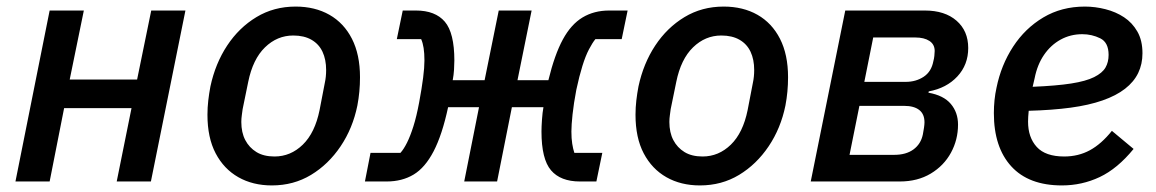

<svg xmlns="http://www.w3.org/2000/svg" viewBox="-20 -552 3515 584"><path d="M27 0 131 -520H235L192 -310H397L440 -520H544L439 0H335L380 -223H175L131 0Z M807 12Q749 12 705 -13Q661 -38 636 -85.5Q611 -133 611 -203Q611 -225 613.5 -246.5Q616 -268 620 -289Q635 -359 671 -413.5Q707 -468 760 -500Q813 -532 879 -532Q938 -532 982 -507Q1026 -482 1050.5 -434Q1075 -386 1075 -317Q1075 -295 1073 -273.5Q1071 -252 1067 -231Q1053 -162 1016 -107Q979 -52 926 -20Q873 12 807 12ZM815 -76Q864 -76 901 -112Q938 -148 952 -217L968 -300Q970 -309 971 -319Q972 -329 972 -339Q972 -371 961 -394.5Q950 -418 927.5 -431Q905 -444 872 -444Q823 -444 786 -408Q749 -372 735 -303L718 -220Q717 -212 715.5 -201.5Q714 -191 714 -181Q714 -149 726 -126Q738 -103 760 -89.5Q782 -76 815 -76Z M1090 0 1107 -87H1198Q1208 -98 1218 -118Q1228 -138 1237.5 -168Q1247 -198 1255 -241Q1263 -284 1267 -315.5Q1271 -347 1271 -368Q1271 -390 1268.5 -406Q1266 -422 1261 -433H1187L1205 -520H1245Q1304 -520 1333 -486Q1362 -452 1362 -368Q1362 -356 1361 -340Q1360 -324 1357 -308H1454L1497 -520H1597L1554 -308H1648Q1667 -386 1692 -432Q1717 -478 1752 -499Q1787 -520 1833 -520H1889L1871 -433H1791Q1782 -422 1771.5 -402Q1761 -382 1751.5 -351.5Q1742 -321 1733 -279Q1725 -237 1721.5 -204Q1718 -171 1718 -152Q1718 -131 1720.5 -115Q1723 -99 1727 -87H1812L1794 0H1744Q1685 0 1656 -34Q1627 -68 1627 -152Q1627 -166 1628.5 -188Q1630 -210 1633 -226H1537L1492 0H1392L1437 -226H1343Q1325 -142 1299 -92Q1273 -42 1238 -21Q1203 0 1156 0Z M2109 12Q2051 12 2007 -13Q1963 -38 1938 -85.5Q1913 -133 1913 -203Q1913 -225 1915.5 -246.5Q1918 -268 1922 -289Q1937 -359 1973 -413.5Q2009 -468 2062 -500Q2115 -532 2181 -532Q2240 -532 2284 -507Q2328 -482 2352.5 -434Q2377 -386 2377 -317Q2377 -295 2375 -273.5Q2373 -252 2369 -231Q2355 -162 2318 -107Q2281 -52 2228 -20Q2175 12 2109 12ZM2117 -76Q2166 -76 2203 -112Q2240 -148 2254 -217L2270 -300Q2272 -309 2273 -319Q2274 -329 2274 -339Q2274 -371 2263 -394.5Q2252 -418 2229.5 -431Q2207 -444 2174 -444Q2125 -444 2088 -408Q2051 -372 2037 -303L2020 -220Q2019 -212 2017.5 -201.5Q2016 -191 2016 -181Q2016 -149 2028 -126Q2040 -103 2062 -89.5Q2084 -76 2117 -76Z M2446 0 2551 -520H2793Q2854 -520 2889.5 -489Q2925 -458 2925 -406Q2925 -355 2892 -319.5Q2859 -284 2805 -274L2804 -270Q2850 -262 2872 -236Q2894 -210 2894 -173Q2894 -127 2872.5 -87.5Q2851 -48 2811 -24Q2771 0 2717 0ZM2564 -81H2700Q2736 -81 2758.5 -97.5Q2781 -114 2787 -143Q2789 -153 2790.5 -163.5Q2792 -174 2792 -180Q2792 -205 2776 -217.5Q2760 -230 2730 -230H2594ZM2609 -303H2735Q2766 -303 2789.5 -318.5Q2813 -334 2819 -366Q2821 -373 2822 -382Q2823 -391 2823 -397Q2823 -417 2807 -427.5Q2791 -438 2764 -438H2636Z M3210 12Q3109 12 3056 -46Q3003 -104 3003 -208Q3003 -228 3005 -247.5Q3007 -267 3011 -285Q3025 -354 3061.5 -410Q3098 -466 3153.5 -499Q3209 -532 3280 -532Q3311 -532 3342.5 -524Q3374 -516 3399 -499.5Q3424 -483 3439.5 -456Q3455 -429 3455 -390Q3455 -357 3442 -330Q3429 -303 3402 -282Q3375 -261 3333.5 -246.5Q3292 -232 3236.5 -224.5Q3181 -217 3109 -215Q3108 -206 3107.5 -197Q3107 -188 3107 -182Q3107 -134 3133.5 -105Q3160 -76 3217 -76Q3260 -76 3295 -95Q3330 -114 3362 -154L3428 -99Q3379 -39 3325 -13.5Q3271 12 3210 12ZM3272 -448Q3236 -448 3206 -431.5Q3176 -415 3155.5 -385Q3135 -355 3127 -314L3121 -288Q3193 -291 3238 -298Q3283 -305 3308 -317.5Q3333 -330 3342.5 -346.5Q3352 -363 3352 -385Q3352 -423 3326.5 -435.5Q3301 -448 3272 -448Z"/></svg>

Font: IBM Plex Sans Medium
Style: Italic
Weight: 500
Italic angle: -11.31°
Designer: Mike Abbink, Paul van der Laan, Pieter van Rosmalen
Foundry: Bold Monday
Version: Version 3.201